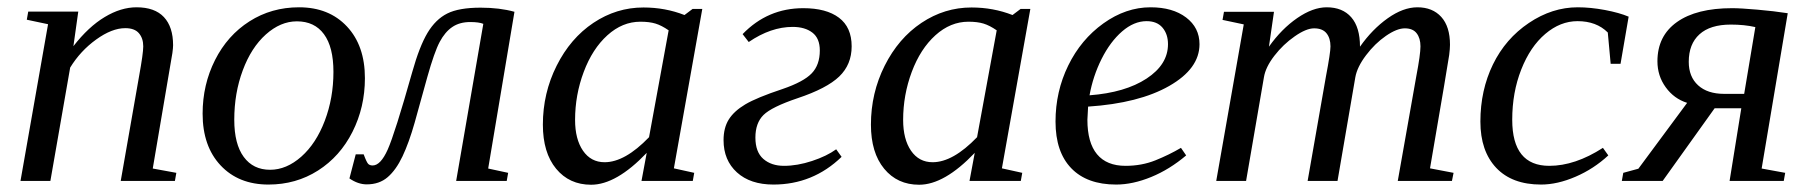

<svg xmlns="http://www.w3.org/2000/svg" viewBox="-20 -491 4915 521"><path d="M368.7 -365.2Q368.7 -387.2 356.9 -400.9Q345.2 -414.6 319.8 -414.6Q283.7 -414.6 241 -383.8Q198.2 -353 170.4 -307.6L116.7 0H35.6L110.4 -425.3L52.7 -437.5L56.6 -459.5H192.4L179.2 -365.7Q220.2 -418.5 264.2 -444.8Q308.1 -471.2 350.6 -471.2Q399.9 -471.2 424.8 -444.6Q449.7 -418 449.7 -368.2Q449.7 -361.3 447.8 -347.2Q445.8 -333 394.5 -33.7L458.5 -22L454.6 0H307.6L357.4 -284.2Q368.7 -346.2 368.7 -365.2Z M615.7 -166Q615.7 -100.1 641.4 -65.2Q667 -30.3 712.9 -30.3Q757.3 -30.3 797.6 -65.9Q837.9 -101.6 861.3 -163.3Q884.8 -225.1 884.8 -295.9Q884.8 -363.3 859.1 -398.2Q833.5 -433.1 785.6 -433.1Q741.2 -433.1 701.4 -397.5Q661.6 -361.8 638.7 -300Q615.7 -238.3 615.7 -166ZM708.5 9.8Q627.4 9.8 578.6 -42.2Q529.8 -94.2 529.8 -182.6Q529.8 -261.2 563.5 -328.1Q597.2 -395 657 -433.1Q716.8 -471.2 791.5 -471.2Q872.6 -471.2 921.4 -419.2Q970.2 -367.2 970.2 -278.8Q970.2 -200.2 936.5 -133.3Q902.8 -66.4 843 -28.3Q783.2 9.8 708.5 9.8Z M975.1 9.3Q951.7 9.3 928.2 -6.8L945.3 -72.3H966.8Q975.1 -49.8 979.5 -45.9Q983.9 -42 991.2 -42Q1012.7 -42 1032 -85Q1051.3 -127.9 1098.6 -295.4Q1118.2 -365.2 1140.1 -401.9Q1162.1 -438.5 1193.6 -454.3Q1225.1 -470.2 1284.2 -470.2Q1335.9 -470.2 1376 -459L1304.7 -33.7L1358.9 -22L1355 0H1217.8L1291.5 -426.3Q1279.8 -431.2 1255.9 -431.2Q1227.1 -431.2 1207.3 -417.7Q1187.5 -404.3 1173.1 -377.2Q1158.7 -350.1 1139.6 -282.2Q1120.6 -212.4 1105.2 -158.2Q1089.8 -104 1072.3 -66.9Q1054.7 -29.8 1032 -10.3Q1009.3 9.3 975.1 9.3Z M1808.6 -34.2 1863.8 -22 1859.9 0H1720.7L1734.9 -76.2Q1652.3 10.3 1584 10.3Q1524.9 10.3 1489 -33.2Q1453.1 -76.7 1453.1 -152.8Q1453.1 -238.3 1490.5 -312.7Q1527.8 -387.2 1590.3 -429Q1652.8 -470.7 1726.1 -470.7Q1785.2 -470.7 1837.4 -450.2L1859.4 -466.8H1885.7ZM1794.4 -408.7Q1775.4 -421.9 1758.8 -427Q1742.2 -432.1 1717.8 -432.1Q1668.9 -432.1 1628.2 -395.3Q1587.4 -358.4 1564 -295.9Q1540.5 -233.4 1540.5 -165.5Q1540.5 -113.3 1562 -82Q1583.5 -50.8 1620.6 -50.8Q1675.8 -50.8 1741.2 -118.7Z M2291 -365.2Q2291 -315.9 2257.3 -283.4Q2223.6 -251 2144.5 -224.6Q2073.7 -200.7 2051.8 -179Q2029.8 -157.2 2029.8 -117.7Q2029.8 -78.6 2051.3 -59.8Q2072.8 -41 2107.4 -41Q2143.6 -41 2183.6 -54.2Q2223.6 -67.4 2249 -85.9L2263.7 -65.4Q2186 9.8 2078.6 9.8Q2016.1 9.8 1979.7 -23.2Q1943.4 -56.2 1943.4 -110.8Q1943.4 -144 1957.5 -166.7Q1971.7 -189.5 2002.4 -207.8Q2033.2 -226.1 2103.5 -249.5Q2160.6 -269 2182.6 -292Q2204.6 -314.9 2204.6 -354Q2204.6 -387.2 2184.3 -402.6Q2164.1 -418 2130.9 -418Q2071.8 -418 2011.7 -377L1995.1 -398.4Q2063 -468.8 2159.7 -468.8Q2222.2 -468.8 2256.6 -442.9Q2291 -417 2291 -365.2Z M2698.7 -34.2 2753.9 -22 2750 0H2610.8L2625 -76.2Q2542.5 10.3 2474.1 10.3Q2415 10.3 2379.2 -33.2Q2343.3 -76.7 2343.3 -152.8Q2343.3 -238.3 2380.6 -312.7Q2418 -387.2 2480.5 -429Q2543 -470.7 2616.2 -470.7Q2675.3 -470.7 2727.5 -450.2L2749.5 -466.8H2775.9ZM2684.6 -408.7Q2665.5 -421.9 2648.9 -427Q2632.3 -432.1 2607.9 -432.1Q2559.1 -432.1 2518.3 -395.3Q2477.5 -358.4 2454.1 -295.9Q2430.7 -233.4 2430.7 -165.5Q2430.7 -113.3 2452.1 -82Q2473.6 -50.8 2510.7 -50.8Q2565.9 -50.8 2631.3 -118.7Z M3234.9 -371.1Q3234.9 -304.7 3152.8 -257.8Q3070.8 -210.9 2932.6 -201.7L2930.7 -166Q2930.7 -104 2956.8 -72.5Q2982.9 -41 3034.2 -41Q3078.1 -41 3115.2 -55.9Q3152.3 -70.8 3184.6 -89.8L3198.7 -69.3Q3153.8 -31.2 3103.8 -10.7Q3053.7 9.8 3008.8 9.8Q2929.7 9.8 2887 -34.4Q2844.2 -78.6 2844.2 -161.1Q2844.2 -242.7 2878.7 -313.2Q2913.1 -383.8 2974.1 -427.5Q3035.2 -471.2 3102.1 -471.2Q3162.1 -471.2 3198.5 -443.6Q3234.9 -416 3234.9 -371.1ZM2936.5 -232.4Q3033.2 -239.7 3091.3 -277.8Q3149.4 -315.9 3149.4 -371.1Q3149.4 -398.4 3134.5 -416Q3119.6 -433.6 3091.3 -433.6Q3057.1 -433.6 3024.9 -405.8Q2992.7 -377.9 2969.2 -331.1Q2945.8 -284.2 2936.5 -232.4Z M3670.4 -364.3Q3703.6 -411.6 3745.6 -441.4Q3787.6 -471.2 3826.2 -471.2Q3867.2 -471.2 3890.9 -445.1Q3914.6 -418.9 3914.6 -369.6Q3914.6 -358.9 3912.4 -341.6Q3910.2 -324.2 3860.4 -34.2L3924.3 -22L3919.9 0H3772.9L3823.2 -284.2Q3834.5 -343.3 3834.5 -365.2Q3834.5 -387.2 3824.2 -400.6Q3814 -414.1 3792 -414.1Q3770.5 -414.1 3740.7 -393.6Q3710.9 -373 3686.8 -341.1Q3662.6 -309.1 3657.7 -281.2L3609.4 0H3528.3L3578.1 -284.2Q3590.3 -348.1 3590.3 -365.2Q3590.3 -387.2 3579.6 -400.6Q3568.8 -414.1 3545.9 -414.1Q3524.4 -414.1 3493.2 -392.3Q3461.9 -370.6 3438 -339.6Q3414.1 -308.6 3409.7 -281.2L3361.3 0H3280.3L3355 -424.8L3297.4 -437L3301.3 -459H3437L3423.3 -364.3Q3457.5 -412.6 3500 -441.9Q3542.5 -471.2 3580.1 -471.2Q3623 -471.2 3646.7 -444.1Q3670.4 -417 3670.4 -364.3Z M4344.2 -69.3Q4304.7 -32.7 4255.4 -11.5Q4206.1 9.8 4161.6 9.8Q4083 9.8 4040 -35.6Q3997.1 -81.1 3997.1 -161.1Q3997.1 -246.1 4031.2 -316.2Q4065.4 -386.2 4128.7 -428.7Q4191.9 -471.2 4261.2 -471.2Q4295.9 -471.2 4335 -463.9Q4374 -456.5 4399.4 -445.8L4377.4 -317.9H4350.6L4342.8 -402.8Q4312 -433.6 4260.7 -433.6Q4213.9 -433.6 4173.1 -398.9Q4132.3 -364.3 4107.9 -302.2Q4083.5 -240.2 4083.5 -166Q4083.5 -41 4184.1 -41Q4253.9 -41 4329.6 -89.8Z M4743.2 -417.5Q4713.4 -424.3 4676.8 -424.3Q4620.6 -424.3 4591.6 -397.9Q4562.5 -371.6 4562.5 -323.2Q4562.5 -282.7 4587.9 -259.5Q4613.3 -236.3 4658.7 -236.3H4712.9ZM4673.3 0 4705.1 -197.3H4632.8L4491.7 0H4380.9L4384.8 -22L4425.8 -33.2L4558.1 -211.9Q4522.5 -223.1 4500 -254.2Q4477.5 -285.2 4477.5 -324.7Q4477.5 -393.6 4530.5 -431.2Q4583.5 -468.8 4680.2 -468.8Q4703.6 -468.8 4748.8 -464.8Q4793.9 -460.9 4831.1 -455.1L4760.3 -33.7L4824.2 -22L4820.3 0Z"/></svg>

Font: Tinos
Style: Italic
Weight: 400
Italic angle: -16.333°
Designer: Steve Matteson
Foundry: Monotype Imaging Inc.
Version: Version 1.32